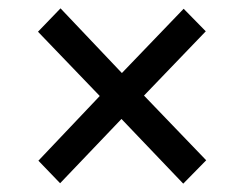

<svg xmlns="http://www.w3.org/2000/svg" viewBox="-20 -589 585 460"><path d="M124 -150 72 -204 219 -359 71 -513 125 -569 272 -414 420 -568 473 -514 325 -360 474 -205 419 -149 271 -304Z"/></svg>

Font: Rosa Sans Medium
Style: Regular
Weight: 500
Designer: Pentagram / MCKL
Foundry: Pentagram / MCKL
Version: Version 1.005;September 16, 2019;FontCreator 11.5.0.2425 64-